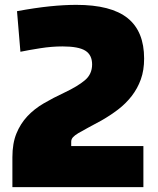

<svg xmlns="http://www.w3.org/2000/svg" viewBox="-20 -770 651 790"><path d="M31 -123Q31 -180 47.5 -220.5Q64 -261 92.5 -291.5Q121 -322 160.5 -345Q200 -368 245 -389Q300 -415 329.5 -440Q359 -465 359 -505Q359 -544 331 -561.5Q303 -579 237 -579Q193 -579 145.5 -571.5Q98 -564 64 -557L50 -724Q126 -738 185 -744Q244 -750 294 -750Q437 -750 505 -695.5Q573 -641 573 -529Q573 -481 559.5 -443.5Q546 -406 522 -375Q498 -344 466 -319.5Q434 -295 397 -274Q364 -256 340.5 -243.5Q317 -231 302 -222Q287 -213 280 -205Q273 -197 273 -187V-169H570V0H31Z"/></svg>

Font: Encode Sans Narrow
Style: Black
Weight: 900
Designer: Pablo Impallari, Andres Torresi
Foundry: Pablo Impallari, Andres Torresi
Version: Version 1.000; ttfautohint (v1.00) -l 8 -r 50 -G 200 -x 14 -